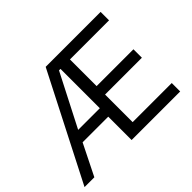

<svg xmlns="http://www.w3.org/2000/svg" viewBox="-142 -945 1191 1191"><g transform="rotate(-45 453.5 -349.0)"><path d="M417 0H843V-74H500V-316H823V-390H500V-624H843V-698H361L4 0H90L192 -205H417ZM417 -624V-279H227L404 -624Z"/></g></svg>

Font: LVC Sans
Style: Regular
Weight: 400
Designer: Mike Abbink, Paul van der Laan, Pieter van Rosmalen
Foundry: Bold Monday
Version: Version 3.0